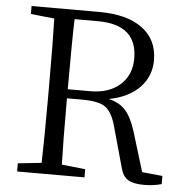

<svg xmlns="http://www.w3.org/2000/svg" viewBox="-52 -762 794 823"><g transform="rotate(5 345.0 -351.0)"><path d="M597.7 9.8Q550.8 9.8 528.3 -4.4Q505.9 -18.6 497.1 -51.8L448.2 -227.5Q431.6 -290 400.4 -311.5Q371.1 -331.1 301.8 -331.1H236.3Q236.3 -137.7 239.3 -45.9L340.8 -35.2V0H50.8V-35.2L152.3 -45.9Q155.3 -138.7 155.3 -329.1V-382.8Q155.3 -573.2 152.3 -667L50.8 -677.7V-711.9H341.8Q461.9 -711.9 527.8 -663.1Q593.8 -614.3 593.8 -525.4Q593.8 -459 548.8 -410.2Q500 -359.4 415 -343.8Q460 -334 486.8 -304.7Q513.7 -275.4 532.2 -216.8L585 -43.9L672.9 -35.2V0Q637.7 9.8 597.7 9.8ZM236.3 -370.1H333Q416 -370.1 463.9 -415Q508.8 -457 508.8 -526.4Q508.8 -671.9 339.8 -671.9H239.3Q236.3 -578.1 236.3 -370.1Z"/></g></svg>

Font: Bpmf Zihi Box R
Style: R
Weight: 400
Foundry: But Ko
Version: Version 1.320